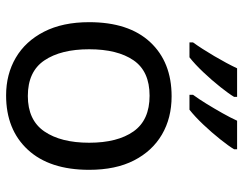

<svg xmlns="http://www.w3.org/2000/svg" viewBox="-106 -700 816 645"><g transform="rotate(90 302.5 -378.0)"><path d="M551 -269Q551 -136 483.5 -63Q416 10 301 10Q230 10 174.5 -22.5Q119 -55 87 -117.5Q55 -180 55 -269Q55 -402 122 -474Q189 -546 304 -546Q377 -546 432.5 -513.5Q488 -481 519.5 -419.5Q551 -358 551 -269ZM146 -269Q146 -174 183.5 -118.5Q221 -63 303 -63Q384 -63 422 -118.5Q460 -174 460 -269Q460 -364 422 -418Q384 -472 302 -472Q220 -472 183 -418Q146 -364 146 -269ZM482 -756Q472 -739 449 -710Q426 -681 399 -652.5Q372 -624 349 -606H299V-618Q313 -637 329 -663Q345 -689 360.5 -716.5Q376 -744 386 -766H482ZM306 -756Q296 -739 273 -710Q250 -681 223 -652.5Q196 -624 173 -606H123V-618Q144 -647 169 -689.5Q194 -732 210 -766H306Z"/></g></svg>

Font: Noto Sans Takri
Style: Regular
Weight: 400
Designer: Monotype Design Team
Foundry: Monotype Imaging Inc.
Version: Version 2.003; ttfautohint (v1.8.4.7-5d5b)